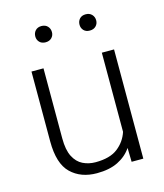

<svg xmlns="http://www.w3.org/2000/svg" viewBox="-110 -805 768 897"><g transform="rotate(-15 274.5 -356.5)"><path d="M417.5 0 416 -67.4Q391.6 -31.2 350.1 -10.7Q308.6 9.8 248 9.8Q170.4 9.8 122.6 -36.4Q74.7 -82.5 74.7 -190.4V-528.3H132.8V-189.5Q132.8 -133.3 149.4 -101.1Q166 -68.8 193.8 -55.2Q221.7 -41.5 254.9 -41.5Q324.7 -41.5 362.5 -71Q400.4 -100.6 415 -145.5V-528.3H474.1V0ZM134.3 -681.6Q134.3 -698.7 145 -710.2Q155.8 -721.7 174.3 -721.7Q192.9 -721.7 203.9 -710.2Q214.8 -698.7 214.8 -681.6Q214.8 -665.5 203.9 -654.3Q192.9 -643.1 174.3 -643.1Q155.8 -643.1 145 -654.3Q134.3 -665.5 134.3 -681.6ZM348.1 -681.2Q348.1 -698.2 358.6 -709.7Q369.1 -721.2 388.2 -721.2Q406.7 -721.2 417.7 -709.7Q428.7 -698.2 428.7 -681.2Q428.7 -665 417.7 -653.8Q406.7 -642.6 388.2 -642.6Q369.1 -642.6 358.6 -653.8Q348.1 -665 348.1 -681.2Z"/></g></svg>

Font: Vazirmatn RD FD ExtraLight
Style: Regular
Weight: 200
Designer: Saber Rastikerdar
Foundry: Saber Rastikerdar
Version: Version 33.003